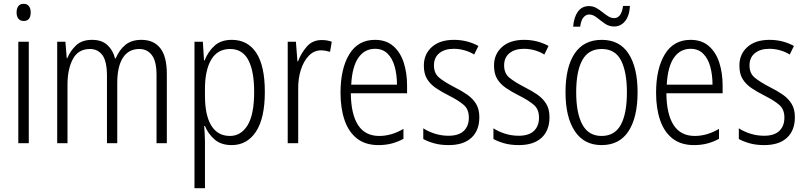

<svg xmlns="http://www.w3.org/2000/svg" viewBox="-20 -751 4225 1007"><path d="M104 -731Q123 -731 132 -718.5Q141 -706 141 -686Q141 -641 104 -641Q86 -641 76.5 -653Q67 -665 67 -686Q67 -706 76 -718.5Q85 -731 104 -731ZM131 -532V0H76V-532Z M722 -542Q786 -542 820.5 -498.5Q855 -455 855 -363V0H801V-357Q801 -430 776.5 -462Q752 -494 711 -494Q654 -494 624.5 -448Q595 -402 595 -316V0H541V-352Q541 -430 517 -462Q493 -494 452 -494Q390 -494 362 -441Q334 -388 334 -307V0H280V-532H323L330 -446H333Q349 -485 379.5 -513.5Q410 -542 463 -542Q514 -542 543.5 -514.5Q573 -487 583 -445H587Q606 -490 638 -516Q670 -542 722 -542Z M1196 -542Q1279 -542 1324 -474Q1369 -406 1369 -269Q1369 -131 1322.5 -60.5Q1276 10 1195 10Q1139 10 1105 -20Q1071 -50 1055 -90H1051Q1052 -72 1053.5 -50.5Q1055 -29 1055 -8V236H1000V-532H1044L1050 -434H1053Q1071 -480 1105 -511Q1139 -542 1196 -542ZM1187 -494Q1121 -494 1088 -438.5Q1055 -383 1055 -285V-249Q1055 -146 1088.5 -92Q1122 -38 1186 -38Q1244 -38 1278.5 -94Q1313 -150 1313 -269Q1313 -378 1282.5 -436Q1252 -494 1187 -494Z M1667 -541Q1680 -541 1694 -539Q1708 -537 1720 -532L1711 -479Q1701 -482 1689 -484.5Q1677 -487 1664 -487Q1627 -487 1599.5 -458.5Q1572 -430 1557.5 -383.5Q1543 -337 1544 -282V0H1489V-532H1532L1540 -429H1543Q1559 -472 1589 -506.5Q1619 -541 1667 -541Z M1947 -542Q2005 -542 2042.5 -509.5Q2080 -477 2097.5 -422.5Q2115 -368 2115 -303V-262H1820Q1821 -152 1858 -95Q1895 -38 1969 -38Q2033 -38 2096 -75V-23Q2067 -7 2035 1.5Q2003 10 1965 10Q1897 10 1853 -24Q1809 -58 1787.5 -120Q1766 -182 1766 -264Q1766 -391 1812 -466.5Q1858 -542 1947 -542ZM1947 -495Q1892 -495 1859.5 -448Q1827 -401 1822 -307H2062Q2062 -359 2050 -402Q2038 -445 2012.5 -470Q1987 -495 1947 -495Z M2494 -136Q2494 -67 2452.5 -28.5Q2411 10 2333 10Q2290 10 2256.5 0.5Q2223 -9 2200 -22V-78Q2226 -61 2260.5 -50Q2295 -39 2332 -39Q2386 -39 2412.5 -64.5Q2439 -90 2439 -134Q2439 -177 2413 -200Q2387 -223 2334 -250Q2296 -269 2266.5 -289Q2237 -309 2220 -336.5Q2203 -364 2203 -407Q2203 -467 2245 -504.5Q2287 -542 2361 -542Q2397 -542 2429.5 -533.5Q2462 -525 2489 -510L2467 -465Q2445 -479 2417 -487Q2389 -495 2360 -495Q2312 -495 2284 -472Q2256 -449 2256 -408Q2256 -367 2282.5 -344.5Q2309 -322 2363 -294Q2401 -275 2430 -255Q2459 -235 2476.5 -207Q2494 -179 2494 -136Z M2862 -136Q2862 -67 2820.5 -28.5Q2779 10 2701 10Q2658 10 2624.5 0.5Q2591 -9 2568 -22V-78Q2594 -61 2628.5 -50Q2663 -39 2700 -39Q2754 -39 2780.5 -64.5Q2807 -90 2807 -134Q2807 -177 2781 -200Q2755 -223 2702 -250Q2664 -269 2634.5 -289Q2605 -309 2588 -336.5Q2571 -364 2571 -407Q2571 -467 2613 -504.5Q2655 -542 2729 -542Q2765 -542 2797.5 -533.5Q2830 -525 2857 -510L2835 -465Q2813 -479 2785 -487Q2757 -495 2728 -495Q2680 -495 2652 -472Q2624 -449 2624 -408Q2624 -367 2650.5 -344.5Q2677 -322 2731 -294Q2769 -275 2798 -255Q2827 -235 2844.5 -207Q2862 -179 2862 -136Z M3324 -267Q3324 -136 3276.5 -63Q3229 10 3135 10Q3043 10 2994.5 -63.5Q2946 -137 2946 -267Q2946 -399 2994 -470.5Q3042 -542 3136 -542Q3230 -542 3277 -469Q3324 -396 3324 -267ZM3002 -267Q3002 -157 3034.5 -97.5Q3067 -38 3135 -38Q3204 -38 3236 -96.5Q3268 -155 3268 -267Q3268 -373 3237.5 -433.5Q3207 -494 3136 -494Q3066 -494 3034 -435.5Q3002 -377 3002 -267ZM2986 -611Q2990 -661 3011 -690Q3032 -719 3069 -719Q3090 -719 3107 -709.5Q3124 -700 3139.5 -687.5Q3155 -675 3170 -665.5Q3185 -656 3201 -656Q3239 -656 3248 -720H3284Q3281 -667 3258 -639.5Q3235 -612 3201 -612Q3174 -612 3152 -627.5Q3130 -643 3110 -659Q3090 -675 3070 -675Q3053 -675 3040 -659.5Q3027 -644 3023 -611Z M3602 -542Q3660 -542 3697.5 -509.5Q3735 -477 3752.5 -422.5Q3770 -368 3770 -303V-262H3475Q3476 -152 3513 -95Q3550 -38 3624 -38Q3688 -38 3751 -75V-23Q3722 -7 3690 1.5Q3658 10 3620 10Q3552 10 3508 -24Q3464 -58 3442.5 -120Q3421 -182 3421 -264Q3421 -391 3467 -466.5Q3513 -542 3602 -542ZM3602 -495Q3547 -495 3514.5 -448Q3482 -401 3477 -307H3717Q3717 -359 3705 -402Q3693 -445 3667.5 -470Q3642 -495 3602 -495Z M4149 -136Q4149 -67 4107.5 -28.5Q4066 10 3988 10Q3945 10 3911.5 0.5Q3878 -9 3855 -22V-78Q3881 -61 3915.5 -50Q3950 -39 3987 -39Q4041 -39 4067.5 -64.5Q4094 -90 4094 -134Q4094 -177 4068 -200Q4042 -223 3989 -250Q3951 -269 3921.5 -289Q3892 -309 3875 -336.5Q3858 -364 3858 -407Q3858 -467 3900 -504.5Q3942 -542 4016 -542Q4052 -542 4084.5 -533.5Q4117 -525 4144 -510L4122 -465Q4100 -479 4072 -487Q4044 -495 4015 -495Q3967 -495 3939 -472Q3911 -449 3911 -408Q3911 -367 3937.5 -344.5Q3964 -322 4018 -294Q4056 -275 4085 -255Q4114 -235 4131.5 -207Q4149 -179 4149 -136Z"/></svg>

Font: Noto Sans Khmer Condensed Light
Style: Regular
Weight: 300
Width: 3
Designer: Danh Hong and the Monotype Design Team
Foundry: Monotype Imaging Inc.
Version: Version 2.004; ttfautohint (v1.8.4.7-5d5b)